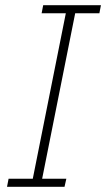

<svg xmlns="http://www.w3.org/2000/svg" viewBox="-20 -718 408 738"><path d="M7 0 13 -31H106L233 -667H140L146 -698H368L362 -667H269L142 -31H235L228 0Z"/></svg>

Font: IBM Plex Sans Condensed ExtraLight
Style: Italic
Weight: 200
Width: 3
Italic angle: -11°
Designer: Mike Abbink, Paul van der Laan, Pieter van Rosmalen
Foundry: Bold Monday
Version: Version 1.3